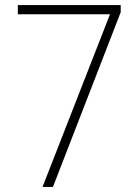

<svg xmlns="http://www.w3.org/2000/svg" viewBox="-20 -734 548 754"><path d="M147 0H188L454 -686V-714H50V-678H412Z"/></svg>

Font: Noto Sans Thai Looped SemiCondensed ExtraLight
Style: Regular
Weight: 200
Width: 4
Designer: Sasikarn Vongin, Ben Mitchell
Foundry: The Fontpad Ltd
Version: Version 1.001